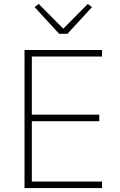

<svg xmlns="http://www.w3.org/2000/svg" viewBox="-20 -951 606 971"><path d="M104 0V-698H496V-665H141V-371H482V-338H141V-33H496V0ZM279 -780 155 -915 176 -931 300 -806 424 -931 445 -915 321 -780Z"/></svg>

Font: IBM Plex Sans ExtLt
Style: Regular
Weight: 200
Designer: Mike Abbink, Paul van der Laan, Pieter van Rosmalen
Foundry: Bold Monday
Version: Version 3.005